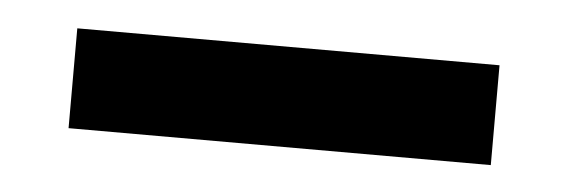

<svg xmlns="http://www.w3.org/2000/svg" viewBox="-25 -686 511 173"><g transform="rotate(5 231.0 -599.0)"><path d="M421.9 -644H40V-553.7H421.9Z"/></g></svg>

Font: Estedad-FD-VF Thin
Style: Regular
Weight: 100
Designer: Amin Abedi
Version: Version 5.0